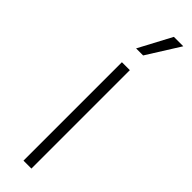

<svg xmlns="http://www.w3.org/2000/svg" viewBox="-264 -757 753 753"><g transform="rotate(45 112.5 -380.0)"><path d="M90.3 0V-545.9H134.3V0ZM91.3 -623.5 164.1 -760.3H216.3L130.4 -623.5Z"/></g></svg>

Font: Inter ExtraLight
Style: Regular
Weight: 250
Designer: Rasmus Andersson
Foundry: rsms
Version: Version 4.001;git-66647c0bb